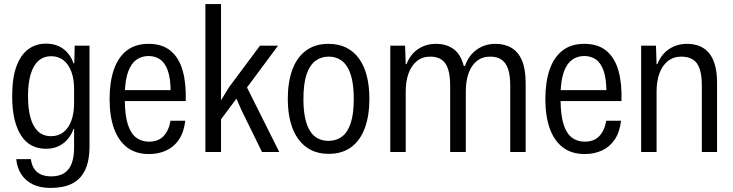

<svg xmlns="http://www.w3.org/2000/svg" viewBox="-20 -749 3610 946"><path d="M229 177Q178 177 142 159.5Q106 142 85 110Q64 78 60 35H132Q136 65 149.5 84Q163 103 184 111.5Q205 120 232 120Q272 120 297 103.5Q322 87 333.5 55.5Q345 24 345 -21V-114H342Q327 -70 292 -43Q257 -16 206 -16Q167 -16 136.5 -32Q106 -48 84.5 -80.5Q63 -113 51.5 -161.5Q40 -210 40 -275Q40 -365 61 -422Q82 -479 119.5 -506.5Q157 -534 206 -534Q257 -534 292 -508Q327 -482 342 -437H346L348 -524H421V-29Q421 46 398 91.5Q375 137 332.5 157Q290 177 229 177ZM232 -78Q268 -78 293.5 -98.5Q319 -119 332 -155.5Q345 -192 345 -240V-311Q345 -360 331.5 -396Q318 -432 293 -452Q268 -472 233 -472Q194 -472 168.5 -448.5Q143 -425 130.5 -381Q118 -337 118 -275Q118 -212 130.5 -168Q143 -124 168 -101Q193 -78 232 -78Z M714 10Q649 10 606 -23Q563 -56 541.5 -116.5Q520 -177 520 -261Q520 -345 541 -406Q562 -467 604.5 -500Q647 -533 712 -533Q780 -533 821.5 -498Q863 -463 880.5 -399.5Q898 -336 895 -251H595Q596 -178 610.5 -134Q625 -90 651.5 -70.5Q678 -51 714 -51Q760 -51 786 -78.5Q812 -106 820 -154H893Q886 -97 861.5 -61Q837 -25 799 -7.5Q761 10 714 10ZM595 -292 587 -305H829L821 -291Q821 -361 807 -400.5Q793 -440 768.5 -456.5Q744 -473 712 -473Q678 -473 652.5 -455Q627 -437 612 -397.5Q597 -358 595 -292Z M992 0V-729H1069V-255L1109 -320L1261 -524H1350L1197 -318L1356 0H1271L1169 -208L1145 -263L1069 -161V0Z M1599 9Q1550 9 1513 -9.5Q1476 -28 1450 -63.5Q1424 -99 1411 -149Q1398 -199 1398 -262Q1398 -345 1420.5 -406Q1443 -467 1488 -500Q1533 -533 1599 -533Q1648 -533 1685.5 -514.5Q1723 -496 1748.5 -461Q1774 -426 1787 -376Q1800 -326 1800 -262Q1800 -179 1777.5 -118Q1755 -57 1710.5 -24Q1666 9 1599 9ZM1599 -55Q1637 -55 1665 -76Q1693 -97 1708 -142.5Q1723 -188 1723 -262Q1723 -317 1714.5 -356.5Q1706 -396 1690 -421Q1674 -446 1651 -458Q1628 -470 1599 -470Q1562 -470 1534 -449Q1506 -428 1490.5 -382.5Q1475 -337 1475 -261Q1475 -206 1483.5 -167Q1492 -128 1508 -103Q1524 -78 1547 -66.5Q1570 -55 1599 -55Z M1903 0V-524H1976L1979 -433H1983Q2002 -482 2040.5 -507.5Q2079 -533 2128 -533Q2179 -533 2214.5 -507.5Q2250 -482 2265 -424H2271Q2289 -476 2329 -504.5Q2369 -533 2421 -533Q2467 -533 2500.5 -513Q2534 -493 2552 -450.5Q2570 -408 2570 -339V0H2494V-327Q2494 -379 2483 -410Q2472 -441 2450.5 -455.5Q2429 -470 2395 -470Q2356 -470 2329 -448Q2302 -426 2288.5 -387.5Q2275 -349 2275 -298V0H2198V-327Q2198 -379 2187 -410.5Q2176 -442 2154.5 -456Q2133 -470 2100 -470Q2061 -470 2034 -448Q2007 -426 1993 -387.5Q1979 -349 1979 -298V0Z M2861 10Q2796 10 2753 -23Q2710 -56 2688.5 -116.5Q2667 -177 2667 -261Q2667 -345 2688 -406Q2709 -467 2751.5 -500Q2794 -533 2859 -533Q2927 -533 2968.5 -498Q3010 -463 3027.5 -399.5Q3045 -336 3042 -251H2742Q2743 -178 2757.5 -134Q2772 -90 2798.5 -70.5Q2825 -51 2861 -51Q2907 -51 2933 -78.5Q2959 -106 2967 -154H3040Q3033 -97 3008.5 -61Q2984 -25 2946 -7.5Q2908 10 2861 10ZM2742 -292 2734 -305H2976L2968 -291Q2968 -361 2954 -400.5Q2940 -440 2915.5 -456.5Q2891 -473 2859 -473Q2825 -473 2799.5 -455Q2774 -437 2759 -397.5Q2744 -358 2742 -292Z M3139 0V-524H3212L3215 -433H3219Q3238 -482 3277 -507.5Q3316 -533 3365 -533Q3399 -533 3426.5 -522Q3454 -511 3473.5 -487.5Q3493 -464 3503 -427.5Q3513 -391 3513 -339V0H3438V-327Q3438 -379 3427 -410.5Q3416 -442 3393.5 -456Q3371 -470 3337 -470Q3298 -470 3270.5 -448Q3243 -426 3229 -387.5Q3215 -349 3215 -298V0Z"/></svg>

Font: Mona Sans SemiCondensed
Style: Regular
Weight: 400
Width: 4
Designer: Deni Anggara
Foundry: GitHub
Version: Version 2.000